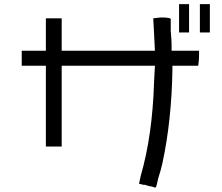

<svg xmlns="http://www.w3.org/2000/svg" viewBox="-20 -832 1040 901"><path d="M914.1 -570.3Q914.1 -550.8 910.2 -523.4H789.1V-503.9Q785.2 -265.6 742.2 -66.4Q734.4 -31.2 722.7 3.9Q714.8 43 710.9 46.9Q710.9 50.8 691.4 43Q683.6 43 671.9 39.1L660.2 35.2H652.3Q640.6 31.2 632.8 31.2Q632.8 27.3 640.6 -7.8Q695.3 -195.3 703.1 -449.2L707 -523.4H269.5V-144.5H195.3V-523.4H82V-593.8H195.3V-746.1H269.5V-593.8H707L703.1 -671.9L699.2 -746.1L734.4 -750Q781.2 -750 781.2 -742.2Q781.2 -730.5 781.2 -687.5Q785.2 -640.6 785.2 -625V-593.8H914.1ZM918 -812.5H964.8V-679.7H918ZM820.3 -812.5H867.2V-679.7H820.3Z"/></svg>

Font: 和音 by 宁静之雨，公众号njzyshare
Style: Regular
Weight: 400
Designer: Steve Matteson
Foundry: Ascender Corporation
Version: Version 6.00;June 8, 2018;FontCreator 11.0.0.2388 32-bit